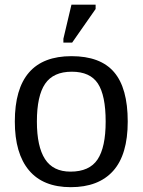

<svg xmlns="http://www.w3.org/2000/svg" viewBox="-20 -773 596 803"><path d="M514.2 -264.6Q514.2 -126 453.1 -58.1Q392.1 9.8 275.9 9.8Q160.2 9.8 101.1 -60.8Q42 -131.3 42 -264.6Q42 -538.1 278.8 -538.1Q399.9 -538.1 457 -471.4Q514.2 -404.8 514.2 -264.6ZM421.9 -264.6Q421.9 -374 389.4 -423.6Q356.9 -473.1 280.3 -473.1Q203.1 -473.1 168.7 -422.6Q134.3 -372.1 134.3 -264.6Q134.3 -160.2 168.2 -107.7Q202.1 -55.2 274.9 -55.2Q354 -55.2 387.9 -106Q421.9 -156.7 421.9 -264.6ZM245.1 -594.7V-610.8L278.8 -753.4H379.9V-735.4L281.7 -594.7Z"/></svg>

Font: Liberation Sans
Style: Regular
Weight: 400
Designer: Steve Matteson
Foundry: Ascender Corporation
Version: Version 2.00.1